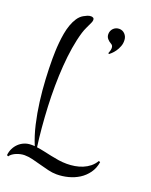

<svg xmlns="http://www.w3.org/2000/svg" viewBox="-154 -748 788 1002"><g transform="rotate(20 239.5 -247.5)"><path d="M479 33.2Q473.6 68.4 454.8 94.5Q436 120.6 409.4 137.5Q382.8 154.3 350.8 162.6Q318.8 170.9 286.6 170.9Q263.7 170.9 239.3 165Q214.8 159.2 190.2 152.3Q165.5 145.5 141.8 139.6Q118.2 133.8 96.7 133.8Q86.4 133.8 75 136.2Q63.5 138.7 52.5 143.1Q41.5 147.5 32.2 154.1Q22.9 160.6 17.6 168.9L9.8 165Q11.7 144.5 20.3 127.4Q28.8 110.4 42.2 97.7Q55.7 85 73 77.9Q90.3 70.8 110.8 70.8Q115.7 70.8 120.4 70.8Q125 70.8 129.9 71.3Q109.4 22.5 95.9 -35.9Q82.5 -94.2 74.7 -155Q66.9 -215.8 63.7 -275.9Q60.5 -335.9 60.5 -388.2Q60.5 -405.8 61.3 -429.2Q62 -452.6 64.5 -478.8Q66.9 -504.9 71.5 -531.2Q76.2 -557.6 84.5 -581.1Q92.8 -604.5 105 -623Q117.2 -641.6 134.8 -651.9Q144 -657.2 154.1 -661.6Q164.1 -666 174.8 -666Q181.6 -666 186.8 -662.8Q191.9 -659.7 191.9 -651.9Q191.9 -647.5 190.7 -643.8Q189.5 -640.1 188 -636.2Q180.2 -618.7 172.1 -602.1Q164.1 -585.4 158.7 -567.9Q146 -525.4 137.9 -475.6Q129.9 -425.8 126 -371.6Q122.1 -317.4 121.6 -260Q121.1 -202.6 123.8 -145.8Q126.5 -88.9 131.3 -33.4Q136.2 22 143.1 72.8Q163.6 75.7 184.8 80.3Q206.1 85 227.8 89.6Q249.5 94.2 272 97.7Q294.4 101.1 317.9 101.1Q339.8 101.1 362.1 97.4Q384.3 93.8 404.5 85.4Q424.8 77.1 441.9 63.5Q459 49.8 470.7 29.8ZM324.7 -516.1Q327.6 -522.9 329.8 -530.5Q332 -538.1 332.3 -545.2Q332.5 -552.2 330.1 -557.9Q327.6 -563.5 321.3 -566.9Q308.6 -573.7 299.6 -584.2Q290.5 -594.7 290.5 -609.9Q290.5 -619.1 293.9 -627.4Q297.4 -635.7 303.5 -641.8Q309.6 -647.9 317.9 -651.4Q326.2 -654.8 335.4 -654.8Q354 -654.8 366.7 -641.6Q379.4 -628.4 380.4 -609.9Q381.8 -590.3 375.2 -573.5Q368.7 -556.6 359.6 -543.9Q350.6 -531.2 341.8 -523.2Q333 -515.1 329.6 -512.7Q328.1 -513.2 327.1 -514.2Q324.7 -515.6 324.7 -516.1Z"/></g></svg>

Font: Montez
Style: Regular
Weight: 400
Designer: Astigmatic (AOETI)
Foundry: Astigmatic (AOETI)
Version: Version 1.001